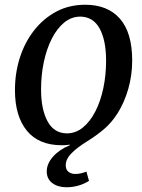

<svg xmlns="http://www.w3.org/2000/svg" viewBox="-20 -601 600 809"><path d="M260 188Q224 188 200.5 170.5Q177 153 177 121Q177 89 203.5 59Q230 29 274 11V2L291 6Q278 8 266 9.5Q254 11 241 11Q143 11 93 -50.5Q43 -112 43 -221Q43 -294 64 -359Q85 -424 124.5 -474Q164 -524 218 -552.5Q272 -581 339 -581Q434 -581 485.5 -522Q537 -463 537 -346Q537 -284 520.5 -226.5Q504 -169 475 -123Q450 -84 419 -57.5Q388 -31 348 -6Q307 19 282 44Q257 69 257 95Q257 114 268.5 123Q280 132 297 132Q308 132 320 129.5Q332 127 344 122L355 161Q335 174 310.5 181Q286 188 260 188ZM261 -39Q299 -39 329.5 -64Q360 -89 382 -132Q404 -175 415.5 -230Q427 -285 427 -345Q427 -431 400 -480.5Q373 -530 319 -531Q281 -531 250.5 -506Q220 -481 198 -437.5Q176 -394 164.5 -339Q153 -284 153 -224Q153 -141 180 -90.5Q207 -40 261 -39Z"/></svg>

Font: Yrsa Medium
Style: Italic
Weight: 500
Italic angle: -7.10001°
Designer: Anna Giedrys (Yrsa+Rasa design), David Brezina (Yrsa art-direction, Rasa art-direction, design)
Foundry: Rosetta Type Foundry
Version: Version 2.004